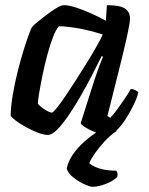

<svg xmlns="http://www.w3.org/2000/svg" viewBox="-20 -520 573 740"><path d="M164 0Q148 0 125 -9Q102 -18 78.5 -31Q55 -44 39 -56.5Q23 -69 21 -75Q22 -112 29.5 -156Q37 -200 48 -244Q59 -288 70.5 -325Q82 -362 91 -386.5Q100 -411 103 -415Q108 -422 124.5 -435.5Q141 -449 161 -464Q181 -479 198.5 -489.5Q216 -500 226 -500Q245 -500 271.5 -491.5Q298 -483 328.5 -469.5Q359 -456 388 -440L392 -500Q441 -500 461 -487.5Q481 -475 481 -449Q481 -432 470 -382Q459 -332 439.5 -254Q420 -176 394 -73L405 -66Q416 -77 430 -96Q444 -115 459 -137Q474 -159 484 -177Q493 -177 502 -172.5Q511 -168 513 -163Q508 -142 494.5 -114.5Q481 -87 464 -60.5Q447 -34 428.5 -17Q410 0 394 0Q375 0 352 -8.5Q329 -17 311.5 -27.5Q294 -38 291 -45L344 -212Q351 -231 356 -246.5Q361 -262 366.5 -275Q372 -288 377 -301L372 -304Q355 -270 334 -229Q313 -188 289.5 -147.5Q266 -107 243 -73.5Q220 -40 200 -20Q180 0 164 0ZM180 -86Q184 -86 198 -103Q212 -120 231 -148Q250 -176 271.5 -209.5Q293 -243 314 -277Q335 -311 351.5 -340Q368 -369 376 -387Q326 -403 283.5 -410.5Q241 -418 207 -419Q196 -407 184.5 -377.5Q173 -348 162.5 -309Q152 -270 144 -231Q136 -192 131 -162Q126 -132 126 -120Q136 -108 154 -97Q172 -86 180 -86ZM336 200Q327 200 305 190Q283 180 262.5 164Q242 148 237 129Q243 101 261.5 74.5Q280 48 305.5 25.5Q331 3 358 -14L431 -16Q405 1 383 25Q361 49 345.5 71.5Q330 94 324 109Q339 122 365.5 130Q392 138 429 138Q431 142 432.5 147.5Q434 153 432 162Q416 178 387.5 189Q359 200 336 200Z"/></svg>

Font: Texturina Medium 12pt SemiBold
Style: Italic
Weight: 600
Italic angle: -11°
Version: Version 1.002